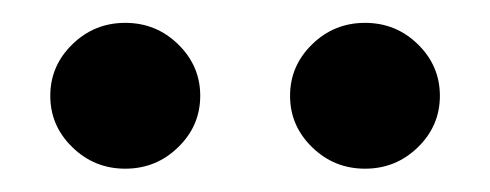

<svg xmlns="http://www.w3.org/2000/svg" viewBox="-20 -666 429 168"><path d="M43.3 -627.2Q62.5 -646 89.6 -646Q116.7 -646 135.9 -627.2Q155.2 -608.4 155.2 -582.2Q155.2 -555.9 135.9 -537.2Q116.7 -518.4 89.6 -518.4Q62.5 -518.4 43.3 -537.2Q24 -555.9 24 -582.2Q24 -608.4 43.3 -627.2ZM253.1 -627.2Q272.3 -646 299.4 -646Q326.5 -646 345.7 -627.2Q364.9 -608.4 364.9 -582.2Q364.9 -555.9 345.7 -537.2Q326.5 -518.4 299.4 -518.4Q272.3 -518.4 253.1 -537.2Q233.8 -555.9 233.8 -582.2Q233.8 -608.4 253.1 -627.2Z"/></svg>

Font: Wabroye
Style: Medium
Weight: 500
Designer: gluk
Foundry: gluk
Version: Version 0.14